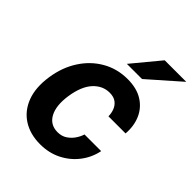

<svg xmlns="http://www.w3.org/2000/svg" viewBox="-209 -833 954 954"><g transform="rotate(45 268.0 -356.5)"><path d="M241.3 10Q171.2 10 121 -22Q70.8 -54 48 -113.8Q25.3 -173.6 37.5 -256.3Q49.3 -336.6 88.6 -397.5Q127.8 -458.5 187.7 -492.7Q247.5 -527 320.6 -527Q384.3 -527 426.6 -500.6Q468.9 -474.2 488.5 -429.2Q508.1 -384.2 503.7 -328.5H383.4Q383.6 -349.1 376.1 -369.3Q368.6 -389.5 351.5 -402.8Q334.3 -416.1 305.2 -416.1Q256.2 -416.1 219.9 -376.9Q183.6 -337.7 171.5 -257.7Q160.5 -181.8 184.4 -137.8Q208.4 -93.7 260.5 -93.7Q289.2 -93.7 310.4 -108Q331.6 -122.4 344.8 -142.6Q358.1 -162.8 363 -180.6H480.2Q469.5 -127.2 436.4 -83.9Q403.2 -40.6 353.3 -15.3Q303.3 10 241.3 10ZM263.8 -577.5 384.3 -723H535.7L370.4 -577.5Z"/></g></svg>

Font: Public Sans Thin
Style: Italic
Weight: 100
Italic angle: -8°
Designer: The Public Sans project authors (U.S. Web Design System). Libre Franklin designed by Pablo Impallari and Rodrigo Fuenzal
Version: Version 2.000